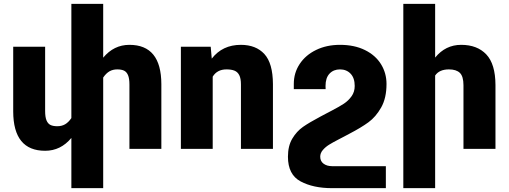

<svg xmlns="http://www.w3.org/2000/svg" viewBox="-20 -770 2631 993"><path d="M814.5 -335V0H649.4V-332.5Q649.4 -364.3 642.1 -381.3Q634.8 -398.4 621.3 -404.8Q607.9 -411.1 586.4 -411.1Q563.5 -411.1 546.1 -401.1Q528.8 -391.1 513.7 -369.1V203.1H349.1V-56.6Q293.9 9.8 213.4 9.8Q48.8 9.8 48.3 -193.4V-528.3H213.4V-195.8Q213.4 -164.1 220.7 -147Q228 -129.9 241.5 -123.5Q254.9 -117.2 276.4 -117.2Q299.3 -117.2 316.7 -127.2Q334 -137.2 349.1 -159.2V-750H513.7V-471.7Q568.8 -538.1 649.4 -538.1Q814 -538.1 814.5 -335Z M1080.1 -373.5V0H915.5V-528.3H1069.8L1075.2 -466.8Q1130.4 -538.1 1225.6 -538.1Q1303.7 -538.1 1347.4 -490.5Q1391.1 -442.9 1391.6 -335V0H1226.1V-333Q1226.1 -364.3 1217.5 -381.1Q1209 -397.9 1192.9 -404.5Q1176.8 -411.1 1151.4 -411.1Q1103 -411.1 1080.1 -373.5Z M1697.3 89.4H1975.6V203.1H1697.3Q1600.1 203.1 1534.7 168.2Q1469.2 133.3 1469.2 40.5Q1469.2 -15.1 1491.7 -53Q1514.2 -90.8 1547.1 -113.8Q1580.1 -136.7 1636.2 -166.5Q1665 -181.6 1670.4 -184.6L1697.3 -198.7Q1735.8 -218.8 1759 -234.1Q1782.2 -249.5 1798.3 -272.2Q1814.5 -294.9 1814.5 -325.2Q1814.5 -366.7 1793.2 -388.9Q1772 -411.1 1738.3 -411.1Q1705.1 -411.1 1684.3 -389.2Q1663.6 -367.2 1663.6 -325.7L1664.1 -309.1H1499.5V-335.9Q1499.5 -393.1 1530 -439.2Q1560.5 -485.4 1615 -511.7Q1669.4 -538.1 1738.3 -538.1Q1813 -538.1 1867.7 -511Q1922.4 -483.9 1950.7 -437.7Q1979 -391.6 1979 -335.9Q1979 -262.7 1951.4 -214.1Q1923.8 -165.5 1885.7 -137.7Q1847.7 -109.9 1787.6 -78.6L1757.3 -62.5Q1749.5 -58.1 1731.9 -49.3Q1700.7 -33.2 1681.9 -21.5Q1663.1 -9.8 1649.7 5.9Q1636.2 21.5 1636.2 40.5Q1636.2 64 1653.6 76.7Q1670.9 89.4 1697.3 89.4Z M2230.5 -379.4V203.1H2065.9V-750H2230.5V-472.2Q2284.2 -538.1 2365.2 -538.1Q2448.2 -538.1 2495.1 -488.5Q2542 -439 2542.5 -330.6V0H2377V-329.1Q2377 -375 2358.4 -393.1Q2339.8 -411.1 2301.8 -411.1Q2252 -411.1 2230.5 -379.4Z"/></svg>

Font: Mardoto Black
Style: Regular
Weight: 900
Designer: Christian Robertson, Vahan Hovhannisyan
Foundry: Google
Version: Version 1.000